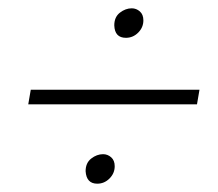

<svg xmlns="http://www.w3.org/2000/svg" viewBox="-20 -555 524 462"><path d="M283 -464Q256 -464 255 -494Q255 -514 268.5 -524.5Q282 -535 297 -535Q308 -535 316.5 -527.5Q325 -520 325 -506Q325 -489 312.5 -476.5Q300 -464 283 -464ZM454 -304H48L54 -339H460ZM214 -113Q188 -113 186 -143Q186 -163 199.5 -173.5Q213 -184 228 -184Q239 -184 247.5 -176.5Q256 -169 256 -155Q256 -138 243.5 -125.5Q231 -113 214 -113Z"/></svg>

Font: Argentum Sans ExtraLight
Style: Italic
Weight: 200
Italic angle: -11°
Designer: Julieta Ulanovsky (font), Cristiano Sobral (main changes and remaster)
Foundry: Julieta Ulanovsky (font), Cristiano Sobral (main changes and remaster)
Version: Version 2.007;June 15, 2022;FontCreator 14.0.0.2814 64-bit; 